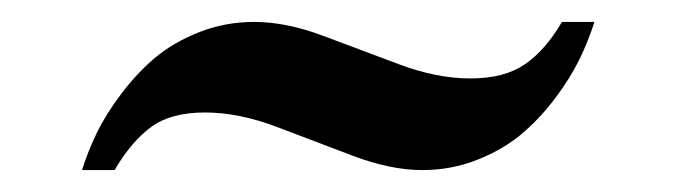

<svg xmlns="http://www.w3.org/2000/svg" viewBox="-20 -379 627 176"><path d="M85 -223.1H55.2Q60.5 -240.2 68.8 -257.3Q77.1 -274.4 91.3 -293.2Q105.5 -312 122.3 -326.2Q139.2 -340.3 162.8 -349.6Q186.5 -358.9 212.9 -358.9Q242.7 -358.9 276.9 -345.9Q311 -333 345.7 -320.1Q380.4 -307.1 411.1 -307.1Q442.4 -307.1 461.2 -320.1Q480 -333 495.1 -358.9H524.9Q519.5 -341.8 511.2 -324.7Q502.9 -307.6 488.8 -288.8Q474.6 -270 457.8 -255.9Q440.9 -241.7 417.2 -232.4Q393.6 -223.1 367.2 -223.1Q337.9 -223.1 303.2 -236.3Q268.6 -249.5 233.6 -262.7Q198.7 -275.9 168 -275.9Q136.7 -275.9 118.7 -262.7Q100.6 -249.5 85 -223.1Z"/></svg>

Font: Libre Caslon Text
Style: Italic
Weight: 400
Italic angle: -25°
Designer: Pablo Impallari, Rodrigo Fuenzalida
Foundry: Pablo Impallari, Rodrigo Fuenzalida
Version: Version 1.002